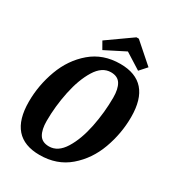

<svg xmlns="http://www.w3.org/2000/svg" viewBox="-207 -984 1028 1126"><g transform="rotate(30 307.5 -421.0)"><path d="M590 -441Q590 -330 551.5 -224Q513 -118 432.5 -49Q352 20 235 20Q25 20 25 -220Q25 -331 64 -437Q103 -543 183.5 -611.5Q264 -680 380 -680Q590 -680 590 -441ZM172 -174Q172 -116 191.5 -83.5Q211 -51 258 -51Q318 -51 359.5 -118Q401 -185 421.5 -286Q442 -387 442 -488Q442 -546 422.5 -578Q403 -610 357 -610Q297 -610 255.5 -542.5Q214 -475 193 -374Q172 -273 172 -174ZM247 -697 219 -746 383 -862H399L532 -745L489 -697L381 -765Z"/></g></svg>

Font: Sansita Medium Italic
Style: Regular
Weight: 500
Italic angle: -11°
Designer: Pablo Cosgaya
Foundry: Omnibus-Type
Version: Version 1.006